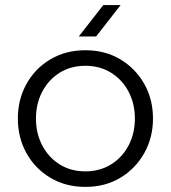

<svg xmlns="http://www.w3.org/2000/svg" viewBox="-20 -720 670 753"><path d="M315 13Q238 13 178 -22.5Q118 -58 84 -119Q50 -180 50 -255Q50 -330 84 -391Q118 -452 178 -487.5Q238 -523 315 -523Q392 -523 451.5 -487.5Q511 -452 545.5 -391.5Q580 -331 580 -255Q580 -180 545.5 -119Q511 -58 451.5 -22.5Q392 13 315 13ZM315 -48Q372 -48 416 -75.5Q460 -103 484.5 -150Q509 -197 509 -255Q509 -313 484.5 -360Q460 -407 416 -434.5Q372 -462 315 -462Q257 -462 213.5 -434.5Q170 -407 145.5 -360Q121 -313 121 -255Q121 -197 145.5 -150Q170 -103 213.5 -75.5Q257 -48 315 -48ZM289 -577 385 -700H453L357 -577Z"/></svg>

Font: MuseoModerno Thin Light
Style: Regular
Weight: 300
Version: Version 1.003